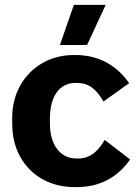

<svg xmlns="http://www.w3.org/2000/svg" viewBox="-20 -755 568 785"><path d="M336 -571 412 -735H282L225 -571ZM285 10H294C387 10 460 -29 512 -103L408 -183C379 -132 344 -107 302 -107H293C227 -107 184 -161 184 -251V-269C184 -363 224 -416 289 -416H295C340 -416 373 -393 403 -340L508 -415C457 -489 381 -530 290 -530H281C138 -530 30 -422 30 -275V-247C30 -98 134 10 285 10Z"/></svg>

Font: Fixel Text Bold
Style: Bold
Weight: 700
Width: 4
Designer: AlfaBravo + MacPaw
Foundry: Kyrylo Tkachov, Marchela Mozhyna, Serhii Makarenko, Maria Weinstein, Zakhar Kryvoshyya
Version: Version 1.211